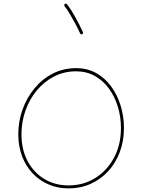

<svg xmlns="http://www.w3.org/2000/svg" viewBox="-20 -1044 785 1065"><path d="M360.4 -15.6Q284.7 -15.6 225.6 -51.3Q166.5 -86.9 132.8 -150.9Q99.1 -214.8 99.1 -299.3Q99.1 -368.7 121.6 -431.6Q144 -494.6 185.1 -543.5Q226.1 -592.3 281.2 -620.4Q336.4 -648.4 402.3 -648.4Q459.5 -648.4 505.4 -623Q551.3 -597.7 583.7 -553.5Q616.2 -509.3 633.5 -452.6Q650.9 -396 650.9 -334Q650.9 -241.2 612.5 -169.4Q574.2 -97.7 508.5 -56.6Q442.9 -15.6 360.4 -15.6ZM360.4 1Q426.3 1 482.2 -23.9Q538.1 -48.8 579.8 -94Q621.6 -139.2 644.5 -200.4Q667.5 -261.7 667.5 -334Q667.5 -397.9 649.4 -457.3Q631.3 -516.6 597.2 -563.7Q563 -610.8 513.9 -638.4Q464.8 -666 402.3 -666Q332 -666 273.4 -636.2Q214.8 -606.4 171.9 -554.7Q128.9 -502.9 105.2 -437Q81.5 -371.1 81.5 -299.3Q81.5 -232.9 102.3 -178Q123 -123 160.6 -83Q198.2 -43 249 -21Q299.8 1 360.4 1ZM339.4 -1022Q336.9 -1020 336.4 -1016.1Q335.9 -1012.2 337.9 -1009.8Q352.1 -992.2 367.7 -966.1Q383.3 -939.9 398.2 -911.9Q413.1 -883.8 424.3 -858.9Q425.8 -855.5 429 -854.2Q432.1 -853 435.5 -854.5Q439 -856 440.2 -859.1Q441.4 -862.3 439.9 -865.7Q422.9 -903.3 398.4 -947.8Q374 -992.2 351.6 -1020.5Q349.6 -1022.9 345.7 -1023.7Q341.8 -1024.4 339.4 -1022Z"/></svg>

Font: Mikhak VF
Style: Regular
Weight: 100
Designer: Amin Abedi
Version: Version 3.001